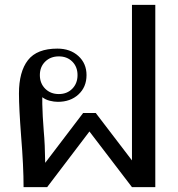

<svg xmlns="http://www.w3.org/2000/svg" viewBox="-20 -770 731 790"><path d="M67 -208Q58 -327 58 -385Q58 -475 95 -522.5Q132 -570 216 -570Q269 -570 302.5 -539.5Q336 -509 336 -461Q336 -412 303 -381.5Q270 -351 218 -351Q202 -351 184.5 -355.5Q167 -360 154 -370V-342Q155 -294 160 -231Q165 -177 166 -100L322 -305H374L523 -110V-750H619V0H523L348 -229L174 0H77Q77 -86 67 -208ZM299 -461Q299 -495 277.5 -516.5Q256 -538 222 -538Q188 -538 166 -516.5Q144 -495 144 -461Q144 -427 166 -405Q188 -383 222 -383Q256 -383 277.5 -405Q299 -427 299 -461Z"/></svg>

Font: Fahkwang
Style: Regular
Weight: 400
Version: Version 1.000; ttfautohint (v1.6)